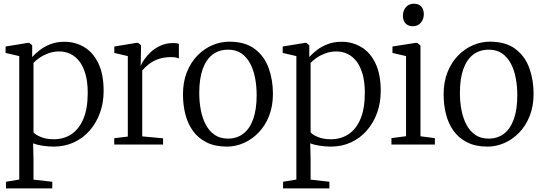

<svg xmlns="http://www.w3.org/2000/svg" viewBox="-20 -777 2920 1032"><path d="M12 235.5V200L83.5 188V-475.5L10 -492.5V-527L129 -546.5H138L153 -533.5V-470.5Q167.5 -487 191.8 -506.2Q216 -525.5 250 -539Q284 -552.5 326.5 -552.5Q384 -552.5 432 -524.2Q480 -496 508.5 -437.2Q537 -378.5 537 -288Q537 -225 517.5 -170.8Q498 -116.5 462.2 -75.5Q426.5 -34.5 377.2 -11.8Q328 11 268.5 11Q238 11 207 6Q176 1 158 -6.5L160 80V188.5L261 200V235.5ZM269 -28.5Q323 -28.5 364 -55.8Q405 -83 428.2 -138.2Q451.5 -193.5 451.5 -278Q451.5 -336 439.5 -378.2Q427.5 -420.5 406.5 -447.5Q385.5 -474.5 357.8 -487.5Q330 -500.5 298.5 -500.5Q266.5 -500.5 239.2 -490.2Q212 -480 191.8 -465.8Q171.5 -451.5 160 -439V-66Q168.5 -54 198 -41.2Q227.5 -28.5 269 -28.5Z M594 0V-34L667 -43V-475.5L594.5 -492.5V-527L712 -546.5H723L738 -533.5V-509.5L736 -423L737.5 -426.5Q742 -437 755 -456.5Q768 -476 789.8 -496.5Q811.5 -517 841.8 -531.2Q872 -545.5 910 -545.5Q922.5 -545.5 929.8 -544.2Q937 -543 941.5 -541.5V-462.5Q938 -465 927.2 -467.5Q916.5 -470 901 -470Q861 -470 831.8 -459.8Q802.5 -449.5 781.2 -433Q760 -416.5 744.5 -398.5V-44L856.5 -33.5V0Z M963.5 -269.5Q963.5 -337 984.5 -389.5Q1005.5 -442 1041.2 -478.5Q1077 -515 1121.2 -534Q1165.5 -553 1211.5 -553Q1297.5 -553 1349.2 -514Q1401 -475 1424 -411.2Q1447 -347.5 1447 -273Q1447 -206 1426 -153.2Q1405 -100.5 1369.2 -63.8Q1333.5 -27 1289.5 -8Q1245.5 11 1199.5 11Q1135.5 11 1090.2 -11.8Q1045 -34.5 1017 -73.5Q989 -112.5 976.2 -163Q963.5 -213.5 963.5 -269.5ZM1205.5 -32Q1253.5 -32 1288 -58.5Q1322.5 -85 1341 -137Q1359.5 -189 1359.5 -265.5Q1359.5 -313 1351.2 -357Q1343 -401 1324.8 -435.5Q1306.5 -470 1277.5 -490Q1248.5 -510 1206.5 -510Q1157.5 -510 1122.8 -483.8Q1088 -457.5 1069.5 -405.8Q1051 -354 1051 -277Q1051 -229 1059.5 -185Q1068 -141 1086.5 -106.2Q1105 -71.5 1134.2 -51.8Q1163.5 -32 1205.5 -32Z M1501.5 235.5V200L1573 188V-475.5L1499.5 -492.5V-527L1618.5 -546.5H1627.5L1642.5 -533.5V-470.5Q1657 -487 1681.2 -506.2Q1705.5 -525.5 1739.5 -539Q1773.5 -552.5 1816 -552.5Q1873.5 -552.5 1921.5 -524.2Q1969.5 -496 1998 -437.2Q2026.5 -378.5 2026.5 -288Q2026.5 -225 2007 -170.8Q1987.5 -116.5 1951.8 -75.5Q1916 -34.5 1866.8 -11.8Q1817.5 11 1758 11Q1727.5 11 1696.5 6Q1665.5 1 1647.5 -6.5L1649.5 80V188.5L1750.5 200V235.5ZM1758.5 -28.5Q1812.5 -28.5 1853.5 -55.8Q1894.5 -83 1917.8 -138.2Q1941 -193.5 1941 -278Q1941 -336 1929 -378.2Q1917 -420.5 1896 -447.5Q1875 -474.5 1847.2 -487.5Q1819.5 -500.5 1788 -500.5Q1756 -500.5 1728.8 -490.2Q1701.5 -480 1681.2 -465.8Q1661 -451.5 1649.5 -439V-66Q1658 -54 1687.5 -41.2Q1717 -28.5 1758.5 -28.5Z M2084 0V-34.5L2162.5 -45V-475.5L2089.5 -492.5V-527L2213.5 -546.5H2222.5L2240 -532.5V-44.5L2317.5 -34.5V0ZM2198 -636Q2174 -636 2159.8 -651.2Q2145.5 -666.5 2145.5 -692.5Q2145.5 -718.5 2161.2 -737.8Q2177 -757 2204.5 -757H2205.5Q2230 -757 2244 -742Q2258 -727 2258 -700.5Q2258 -674.5 2242.2 -655.2Q2226.5 -636 2199 -636Z M2364.5 -269.5Q2364.5 -337 2385.5 -389.5Q2406.5 -442 2442.2 -478.5Q2478 -515 2522.2 -534Q2566.5 -553 2612.5 -553Q2698.5 -553 2750.2 -514Q2802 -475 2825 -411.2Q2848 -347.5 2848 -273Q2848 -206 2827 -153.2Q2806 -100.5 2770.2 -63.8Q2734.5 -27 2690.5 -8Q2646.5 11 2600.5 11Q2536.5 11 2491.2 -11.8Q2446 -34.5 2418 -73.5Q2390 -112.5 2377.2 -163Q2364.5 -213.5 2364.5 -269.5ZM2606.5 -32Q2654.5 -32 2689 -58.5Q2723.5 -85 2742 -137Q2760.5 -189 2760.5 -265.5Q2760.5 -313 2752.2 -357Q2744 -401 2725.8 -435.5Q2707.5 -470 2678.5 -490Q2649.5 -510 2607.5 -510Q2558.5 -510 2523.8 -483.8Q2489 -457.5 2470.5 -405.8Q2452 -354 2452 -277Q2452 -229 2460.5 -185Q2469 -141 2487.5 -106.2Q2506 -71.5 2535.2 -51.8Q2564.5 -32 2606.5 -32Z"/></svg>

Font: Merriweather 60pt Light
Style: Regular
Weight: 300
Version: Version 2.100